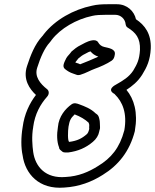

<svg xmlns="http://www.w3.org/2000/svg" viewBox="-20 -777 733 908"><path d="M453 -176C452 -189 453 -203 450 -213C446 -235 437 -237 432 -241C410 -263 381 -274 354 -284C343 -288 331 -292 319 -284C289 -263 258 -226 254 -177C248 -141 249 -106 259 -81C262 -74 255 -75 276 -59C281 -55 294 -56 300 -56H303C349 -62 386 -78 419 -106C435 -119 446 -137 449 -154C450 -162 454 -167 453 -176ZM333 -236C360 -226 383 -212 399 -197C400 -193 403 -188 402 -182C401 -176 402 -173 402 -167C399 -155 396 -147 390 -142C367 -122 345 -111 308 -106C299 -107 301 -159 304 -178C309 -206 313 -217 333 -236ZM523 -519C528 -546 493 -550 473 -555C460 -558 451 -565 444 -577C433 -596 399 -583 383 -575L364 -565C343 -555 331 -544 319 -534C317 -533 316 -530 315 -529C308 -519 298 -511 293 -501C284 -482 272 -462 288 -450C298 -442 310 -434 326 -429L343 -423C348 -421 354 -422 359 -423C386 -431 409 -445 429 -452C452 -460 486 -475 508 -490C518 -497 521 -506 523 -519ZM445 -509C418 -497 386 -483 359 -473L350 -477C344 -479 341 -479 336 -482C342 -489 346 -494 351 -501C362 -510 371 -517 380 -521L399 -531C402 -532 404 -533 408 -534C417 -523 428 -515 445 -509ZM521 -333C522 -333 523 -331 523 -331C560 -295 582 -241 568 -161C546 -77 505 -29 444 8C400 36 351 57 290 60C196 68 147 12 137 -58C133 -87 129 -132 137 -176V-177C145 -238 171 -284 203 -320C213 -331 213 -347 203 -355C170 -381 142 -415 156 -457C171 -505 191 -550 215 -576C219 -580 221 -584 225 -589C266 -642 340 -686 417 -702C432 -706 460 -707 481 -707H525C552 -707 572 -686 574 -663C575 -656 578 -650 583 -647C622 -623 644 -597 642 -541C639 -494 629 -475 610 -443C590 -413 564 -397 527 -376C527 -376 482 -354 521 -333ZM578 -352C604 -369 631 -390 652 -423C675 -460 690 -492 693 -547C696 -617 665 -658 623 -686C615 -723 582 -757 533 -757H489C466 -757 439 -756 415 -750C328 -732 241 -684 187 -615C184 -610 181 -607 180 -606C144 -567 124 -514 108 -465C87 -402 120 -356 150 -328C120 -289 95 -238 87 -175C79 -128 79 -78 87 -42C99 44 163 120 284 110C354 106 414 83 466 50C539 5 593 -60 618 -158V-160C633 -245 614 -309 578 -352Z"/></svg>

Font: Blanket
Style: BlkOutlineObl
Weight: 900
Foundry: Cannot Into Space Fonts
Version: Version 0.9